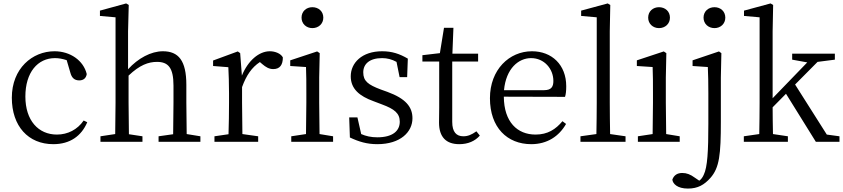

<svg xmlns="http://www.w3.org/2000/svg" viewBox="-20 -827 4918 1120"><path d="M468 -124C432 -71 375 -42 312 -42C204 -42 128 -124 128 -264C128 -405 200 -488 301 -488C322 -488 345 -484 369 -476L391 -401C398 -376 412 -358 442 -358C466 -358 482 -370 486 -395C467 -474 390 -528 298 -528C168 -528 49 -427 49 -257C49 -91 145 14 291 14C389 14 455 -34 489 -114Z M1069 -45C1068 -100 1067 -176 1067 -228V-332C1067 -474 1021 -528 930 -528C861 -528 785 -487 727 -423V-644L731 -798L716 -807L563 -765V-734L654 -726V-228C654 -177 653 -100 652 -45L566 -32V0H811V-32L732 -44C731 -100 730 -177 730 -228V-386C795 -448 846 -466 896 -466C961 -466 992 -432 992 -328V-228C992 -176 991 -100 990 -44L905 -32V0H1149V-32Z M1381 -517 1367 -527 1223 -474V-442L1312 -435C1314 -388 1316 -347 1316 -283V-228C1316 -177 1315 -100 1313 -44L1231 -32V0H1486V-32L1394 -45C1393 -101 1392 -177 1392 -228V-319C1417 -388 1449 -434 1496 -465L1510 -453C1530 -436 1549 -424 1574 -424C1613 -424 1630 -449 1630 -492C1619 -514 1586 -528 1554 -528C1491 -528 1427 -474 1391 -386Z M1802 -663C1838 -663 1866 -688 1866 -724C1866 -761 1838 -785 1802 -785C1767 -785 1739 -761 1739 -724C1739 -688 1767 -663 1802 -663ZM1844 -45C1843 -100 1842 -177 1842 -228V-375L1845 -517L1830 -527L1673 -475V-442L1765 -436C1767 -386 1767 -346 1767 -284V-228C1767 -177 1766 -100 1765 -45L1679 -32V0H1923V-32Z M2201 -305C2127 -333 2099 -354 2099 -405C2099 -454 2136 -488 2209 -488C2238 -488 2266 -481 2293 -466L2311 -377H2355L2359 -485C2311 -513 2267 -528 2209 -528C2091 -528 2026 -460 2026 -382C2026 -308 2078 -266 2158 -237L2208 -218C2281 -191 2312 -166 2312 -117C2312 -63 2270 -26 2181 -26C2144 -26 2114 -33 2087 -45L2065 -142H2017L2021 -25C2074 0 2121 14 2181 14C2317 14 2386 -58 2386 -137C2386 -204 2346 -252 2240 -291Z M2759 -61C2731 -41 2709 -32 2683 -32C2642 -32 2618 -57 2618 -116V-468H2769V-514H2619L2625 -665H2570L2546 -517L2444 -505V-468H2542V-199C2542 -160 2541 -137 2541 -112C2541 -27 2583 14 2659 14C2710 14 2751 -4 2779 -36Z M2920 -301C2932 -428 3005 -488 3078 -488C3155 -488 3208 -425 3208 -355C3208 -323 3198 -301 3154 -301ZM3276 -262C3281 -277 3283 -298 3283 -324C3283 -449 3199 -528 3083 -528C2951 -528 2838 -421 2838 -254C2838 -83 2939 14 3079 14C3172 14 3241 -32 3282 -104L3261 -120C3222 -73 3175 -42 3104 -42C2998 -42 2920 -115 2919 -263Z M3539 -45C3538 -104 3537 -169 3537 -228V-644L3540 -798L3525 -807L3370 -765V-734L3461 -726V-228C3461 -169 3460 -104 3459 -45L3366 -32V0H3629V-32Z M3824 -663C3860 -663 3888 -688 3888 -724C3888 -761 3860 -785 3824 -785C3789 -785 3761 -761 3761 -724C3761 -688 3789 -663 3824 -663ZM3866 -45C3865 -100 3864 -177 3864 -228V-375L3867 -517L3852 -527L3695 -475V-442L3787 -436C3789 -386 3789 -346 3789 -284V-228C3789 -177 3788 -100 3787 -45L3701 -32V0H3945V-32Z M4020 -475V-442L4109 -436C4111 -389 4112 -347 4112 -283V-105C4112 55 4107 148 4085 193C4078 209 4069 220 4059 227L4034 210C4007 190 3985 182 3960 182C3931 182 3911 195 3902 221C3905 245 3931 273 3993 273C4051 273 4088 251 4124 211C4177 151 4185 74 4185 -118V-375L4188 -517L4174 -527ZM4148 -785C4112 -785 4084 -761 4084 -724C4084 -688 4112 -663 4148 -663C4183 -663 4211 -688 4211 -724C4211 -761 4183 -785 4148 -785Z M4803 -42 4618 -334 4749 -466 4850 -479V-514H4601V-479L4689 -463L4487 -254V-644L4490 -798L4475 -807L4320 -765V-734L4411 -726V-228C4411 -169 4410 -104 4409 -45L4319 -32V0H4576V-32L4489 -45C4488 -95 4487 -150 4487 -201L4565 -280L4739 0H4877V-32Z"/></svg>

Font: Source Han Serif AKR9
Style: Regular
Weight: 400
Designer: Ryoko NISHIZUKA 西塚涼子 (kana & ideographs); Frank Grießhammer (Latin, Greek & Cyrillic); Sandoll Communications 산돌커뮤니케이션, 
Foundry: Adobe Systems Incorporated
Version: Version 1.005;hotconv 1.0.107;makeotfexe 2.5.65593